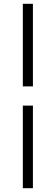

<svg xmlns="http://www.w3.org/2000/svg" viewBox="-20 -854 293 1009"><path d="M100 -400V-834H153V-400ZM100 135V-299H153V135Z"/></svg>

Font: Baskervville SemiBold
Style: Regular
Weight: 600
Version: Version 1.100